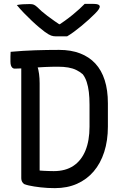

<svg xmlns="http://www.w3.org/2000/svg" viewBox="-20 -968 640 993"><path d="M327 -780Q319 -780 308.5 -780Q298 -780 287 -780Q276 -780 269 -780Q256 -780 244.5 -784Q233 -788 212 -803Q200 -812 182 -827Q164 -842 144 -861Q124 -880 104 -900.5Q84 -921 67 -942Q82 -945 99 -946Q116 -947 134 -947Q148 -947 155.5 -943.5Q163 -940 173 -931Q192 -911 225 -886Q258 -861 309 -827L254 -843Q271 -843 287.5 -843Q304 -843 320 -843L265 -826Q320 -862 357 -892.5Q394 -923 418 -948H458Q472 -948 480.5 -946.5Q489 -945 492.5 -941.5Q496 -938 496 -934Q496 -929 491 -920.5Q486 -912 471 -897Q457 -883 439.5 -867Q422 -851 402 -834.5Q382 -818 363 -804Q344 -790 327 -780ZM538 -313Q538 -241 519 -182Q500 -123 464.5 -81.5Q429 -40 378.5 -17.5Q328 5 264 5Q245 5 226.5 4Q208 3 190.5 1Q173 -1 157 -3.5Q141 -6 128 -9Q115 -12 105 -16Q98 -21 94 -28.5Q90 -36 90 -46Q90 -121 90 -196Q90 -271 90 -346.5Q90 -422 90 -498Q90 -574 90 -650H183L173 -627Q179 -608 182 -585.5Q185 -563 185 -538Q185 -483 185 -426.5Q185 -370 185 -313.5Q185 -257 185 -200Q185 -143 185 -86Q196 -85 208 -84.5Q220 -84 232.5 -83.5Q245 -83 258 -83Q319 -83 360 -110.5Q401 -138 422 -189.5Q443 -241 443 -313V-426Q443 -463 439.5 -492Q436 -521 428.5 -544Q421 -567 408 -584Q393 -597 374.5 -606Q356 -615 332.5 -619Q309 -623 280 -623Q245 -623 213 -621.5Q181 -620 152 -618Q123 -616 99 -614.5Q75 -613 56 -613Q49 -613 44 -617.5Q39 -622 36.5 -630Q34 -638 34 -650Q34 -663 34 -675.5Q34 -688 35 -700Q68 -703 99.5 -705Q131 -707 162.5 -708Q194 -709 224.5 -709.5Q255 -710 286 -710Q347 -710 394 -692Q441 -674 473 -639.5Q505 -605 521.5 -553.5Q538 -502 538 -434Z"/></svg>

Font: Rec Mono Semicasual
Style: Regular
Weight: 400
Version: Version 1.085; ttfautohint (v1.8.4.7-5d5b)